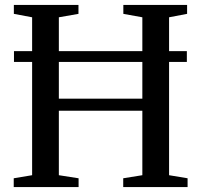

<svg xmlns="http://www.w3.org/2000/svg" viewBox="-20 -763 821 783"><path d="M111 -48.5V-692.5L36.5 -706.5V-743H300V-706.5L220 -692.5V-360.5H560.5V-692.5L483 -706.5V-743H743V-706.5L669.5 -692.5V-48.5L745 -36V0H482.5V-36L560.5 -48.5V-311.5H220V-48.5L300.5 -36V0H36V-36ZM742 -554.5V-510.5H37V-554.5Z"/></svg>

Font: Merriweather 72pt
Style: Regular
Weight: 400
Version: Version 2.100